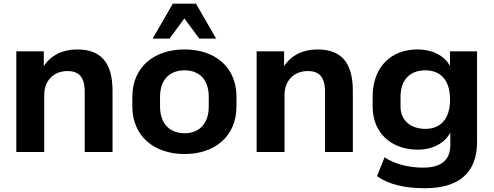

<svg xmlns="http://www.w3.org/2000/svg" viewBox="-20 -814 2643 1028"><path d="M216.8 0V-305.7C216.8 -381.3 266.1 -433.6 341.8 -433.6C401.4 -433.6 433.6 -402.8 433.6 -321.8V0H582.5V-327.6C582.5 -481 518.6 -549.3 392.6 -549.3C315.4 -549.3 251.5 -517.6 214.4 -459.5V-539.1H67.4V0Z M968.3 10.7C1130.4 10.7 1246.1 -84.5 1246.1 -244.1V-295.4C1246.1 -455.6 1130.4 -549.3 968.3 -549.3C805.7 -549.3 688.5 -455.6 688.5 -295.4V-244.1C688.5 -84.5 805.7 10.7 968.3 10.7ZM887.7 -607.4 967.3 -715.3 1046.9 -607.4H1137.2L1029.3 -794.4H905.3L797.4 -607.4ZM968.3 -100.6C894 -100.6 836.9 -146.5 836.9 -244.1V-295.4C836.9 -393.1 894 -437.5 968.3 -437.5C1042 -437.5 1097.7 -393.1 1097.7 -295.4V-244.1C1097.7 -147 1042 -100.6 968.3 -100.6Z M1503.4 0V-305.7C1503.4 -381.3 1552.7 -433.6 1628.4 -433.6C1688 -433.6 1720.2 -402.8 1720.2 -321.8V0H1869.1V-327.6C1869.1 -481 1805.2 -549.3 1679.2 -549.3C1602.1 -549.3 1538.1 -517.6 1501 -459.5V-539.1H1354V0Z M2253.4 193.8C2438 193.8 2534.2 111.3 2534.2 -54.7V-539.1H2389.2V-460.9C2358.9 -517.1 2293.9 -549.3 2215.3 -549.3C2073.2 -549.3 1975.1 -455.1 1975.1 -295.4V-244.1C1975.1 -97.2 2080.6 -12.7 2216.3 -12.7C2294.9 -12.7 2360.8 -46.4 2391.1 -104V-38.6C2391.1 43.9 2342.3 83.5 2245.1 83.5C2170.4 83.5 2094.7 65.4 2039.1 28.3L1998.5 128.9C2059.1 173.8 2149.9 193.8 2253.4 193.8ZM2257.3 -124C2185.1 -124 2124.5 -164.1 2124.5 -244.1V-295.4C2124.5 -389.6 2178.2 -437.5 2257.3 -437.5C2338.9 -437.5 2389.6 -385.3 2389.6 -280.8C2389.6 -176.8 2338.9 -124 2257.3 -124Z"/></svg>

Font: Winston
Style: Bold
Weight: 700
Designer: Vernon Adams, Kim Jin-seong, David Berlow, Cristiano Sobral
Foundry: The Winston Project Authors
Version: Version 3.004